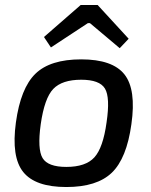

<svg xmlns="http://www.w3.org/2000/svg" viewBox="-20 -740 606 773"><path d="M498 -584 462 -546 342 -647H334L185 -549L157 -591L305 -720H373ZM307 -501Q433 -501 481 -440.5Q529 -380 509 -240Q490 -102 430 -44.5Q370 13 247 13Q122 13 73.5 -47.5Q25 -108 44 -247Q63 -385 122.5 -443Q182 -501 307 -501ZM307 -419Q230 -419 194.5 -382Q159 -345 144 -240Q130 -139 151.5 -103.5Q173 -68 247 -68Q325 -68 360 -106.5Q395 -145 409 -247Q424 -348 402.5 -383.5Q381 -419 307 -419Z"/></svg>

Font: Exo 2.0 Medium
Style: Italic
Weight: 500
Italic angle: -8°
Designer: Natanael Gama
Version: Version 1.001;PS 001.001;hotconv 1.0.70;makeotf.lib2.5.58329